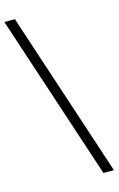

<svg xmlns="http://www.w3.org/2000/svg" viewBox="-190 -878 653 1058"><g transform="rotate(-15 136.0 -348.5)"><path d="M10 -821 322 124H262L-50 -821Z"/></g></svg>

Font: TypoPRO Montserrat Alternates
Style: Regular
Weight: 300
Designer: Julieta Ulanovsky
Foundry: Julieta Ulanovsky
Version: Version 6.001